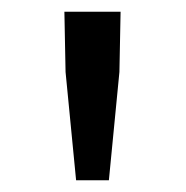

<svg xmlns="http://www.w3.org/2000/svg" viewBox="-20 -791 318 328"><path d="M92 -668 90 -771H186L184 -668L166 -483H110Z"/></svg>

Font: Noto Sans SC
Style: Regular
Weight: 400
Designer: Ryoko NISHIZUKA ____ (kana & ideographs); Paul D. Hunt (Latin, Greek & Cyrillic); Wenlong ZHANG ___ (bopomofo); Sandoll 
Foundry: Adobe Systems Incorporated
Version: Version 1.004